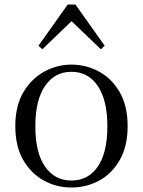

<svg xmlns="http://www.w3.org/2000/svg" viewBox="-20 -818 636 853"><path d="M297 15Q231 15 174.5 -16Q118 -47 83 -107.5Q48 -168 48 -258Q48 -348 84 -408.5Q120 -469 177 -500Q234 -531 297 -531Q362 -531 419 -500.5Q476 -470 511.5 -409Q547 -348 547 -258Q547 -168 512 -107Q477 -46 420.5 -15.5Q364 15 297 15ZM297 -16Q372 -16 414.5 -78Q457 -140 457 -257Q457 -373 414.5 -436Q372 -499 297 -499Q223 -499 180 -436Q137 -373 137 -257Q137 -140 180 -78Q223 -16 297 -16ZM428 -599 271 -750H325L168 -599L151 -615L281 -798H315L445 -615Z"/></svg>

Font: Noto Serif TC
Style: Regular
Weight: 400
Designer: Ryoko NISHIZUKA  (kana & ideographs); Frank Grießhammer (Latin, Greek & Cyrillic); Wenlong ZHANG  (bopomofo); Sandoll Co
Foundry: Adobe
Version: Version 2.003-H1;hotconv 1.1.1;makeotfexe 2.6.0